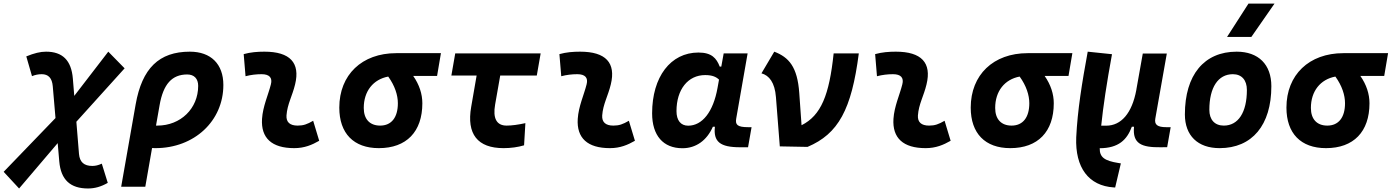

<svg xmlns="http://www.w3.org/2000/svg" viewBox="-100 -815 7748 1069"><path d="M6.3 234.4 221.2 -18.1 230 83.5C238.8 187 292.5 234.4 390.1 234.4C427.7 234.4 462.4 224.6 500 203.1L466.8 96.2C447.8 105 431.2 108.9 414.1 108.9C368.2 108.9 343.8 87.9 339.8 42L325.2 -137.2L593.8 -434.6L502.9 -527.3L313.5 -281.2L305.7 -376.5C297.4 -480 247.6 -527.3 156.2 -527.3C124.5 -527.3 90.3 -519 46.4 -501L78.1 -391.1C96.2 -398.4 113.3 -401.9 132.3 -401.9C168.9 -401.9 189.9 -380.9 193.8 -334.5L209 -157.7L-79.6 141.6Z M957 -527.3C785.6 -527.3 690.9 -435.1 655.3 -233.9L574.7 224.6H709L746.6 9.3C752.9 9.8 759.3 9.8 765.6 9.8C981.4 9.8 1143.6 -141.1 1143.6 -341.8C1143.6 -458.5 1074.2 -527.3 957 -527.3ZM788.6 -229.5C809.1 -346.7 857.4 -400.4 942.4 -400.4C981 -400.4 1003.4 -377 1003.4 -336.9C1003.4 -210.9 905.8 -115.7 776.4 -115.7C773.9 -115.7 771 -115.7 768.6 -115.7Z M1643.6 -142.6C1609.9 -123 1589.4 -115.7 1557.1 -115.7C1514.2 -115.7 1492.7 -134.8 1495.1 -172.4C1499.5 -234.9 1527.8 -281.2 1543 -345.2C1572.3 -465.3 1515.1 -527.3 1372.1 -527.3C1333.5 -527.3 1294.9 -524.4 1256.8 -513.7L1267.1 -390.6C1296.9 -398.4 1326.7 -401.9 1356.4 -401.9C1399.9 -401.9 1418 -382.3 1408.2 -345.2C1394 -288.1 1363.3 -222.7 1358.9 -153.3C1352.1 -46.4 1413.1 9.8 1538.1 9.8C1595.2 9.8 1637.2 -8.3 1677.2 -31.2Z M2009.3 9.8C2163.1 9.8 2251.5 -81.5 2251.5 -240.2C2251.5 -291 2234.9 -343.3 2200.7 -392.1H2333.5L2355 -519H2106C1915 -519 1789.1 -398.4 1789.1 -215.8C1789.1 -72.3 1869.1 9.8 2009.3 9.8ZM2061.5 -388.7C2098.6 -337.4 2115.2 -285.2 2115.2 -240.2C2115.2 -161.1 2079.6 -115.7 2016.6 -115.7C1958.5 -115.7 1925.3 -151.9 1925.3 -213.9C1925.3 -307.6 1978 -373 2061.5 -388.7Z M2703.6 9.8C2744.1 9.8 2783.2 4.4 2817.9 -5.9L2825.2 -129.4C2785.2 -120.6 2749.5 -115.7 2720.7 -115.7C2665 -115.7 2643.1 -155.8 2656.7 -232.9L2685.1 -394.5H2888.7L2910.2 -517.6H2434.6L2413.1 -394.5H2553.7L2523.4 -219.7C2497.1 -68.8 2558.6 9.8 2703.6 9.8Z M3401.4 -142.6C3367.7 -123 3347.2 -115.7 3314.9 -115.7C3272 -115.7 3250.5 -134.8 3252.9 -172.4C3257.3 -234.9 3285.6 -281.2 3300.8 -345.2C3330.1 -465.3 3272.9 -527.3 3129.9 -527.3C3091.3 -527.3 3052.7 -524.4 3014.6 -513.7L3024.9 -390.6C3054.7 -398.4 3084.5 -401.9 3114.3 -401.9C3157.7 -401.9 3175.8 -382.3 3166 -345.2C3151.9 -288.1 3121.1 -222.7 3116.7 -153.3C3109.9 -46.4 3170.9 9.8 3295.9 9.8C3353 9.8 3395 -8.3 3435.1 -31.2Z M3916 -444.3H3907.2C3889.2 -490.7 3862.8 -522.5 3788.6 -522.5C3633.8 -522.5 3530.8 -387.2 3530.8 -184.1C3530.8 -60.5 3592.3 10.3 3699.7 10.3C3774.9 10.3 3835.4 -32.7 3869.1 -109.4H3880.4C3871.1 -25.9 3909.2 4.9 4020.5 4.9H4064.9L4084.5 -106.9H4065.9C4004.9 -106.9 3993.2 -120.6 3999 -154.8L4062.5 -517.6H3929.2ZM3826.2 -397C3866.2 -397 3887.7 -386.7 3903.3 -371.6L3895 -325.7C3871.1 -191.9 3810.1 -115.2 3731.4 -115.2C3690.4 -115.2 3666.5 -144.5 3666.5 -196.3C3666.5 -316.9 3730.5 -397 3826.2 -397Z M4241.7 0 4396 2.9C4567.9 -69.8 4641.1 -204.6 4681.6 -517.6H4541.5C4517.1 -285.6 4471.7 -172.4 4362.8 -117.7L4350.1 -296.9C4339.8 -443.4 4292 -496.1 4210.9 -527.3L4139.6 -406.7C4182.6 -395 4213.9 -355.5 4220.2 -274.4Z M5159.2 -142.6C5125.5 -123 5105 -115.7 5072.8 -115.7C5029.8 -115.7 5008.3 -134.8 5010.7 -172.4C5015.1 -234.9 5043.5 -281.2 5058.6 -345.2C5087.9 -465.3 5030.8 -527.3 4887.7 -527.3C4849.1 -527.3 4810.5 -524.4 4772.5 -513.7L4782.7 -390.6C4812.5 -398.4 4842.3 -401.9 4872.1 -401.9C4915.5 -401.9 4933.6 -382.3 4923.8 -345.2C4909.7 -288.1 4878.9 -222.7 4874.5 -153.3C4867.7 -46.4 4928.7 9.8 5053.7 9.8C5110.8 9.8 5152.8 -8.3 5192.9 -31.2Z M5524.9 9.8C5678.7 9.8 5767.1 -81.5 5767.1 -240.2C5767.1 -291 5750.5 -343.3 5716.3 -392.1H5849.1L5870.6 -519H5621.6C5430.7 -519 5304.7 -398.4 5304.7 -215.8C5304.7 -72.3 5384.8 9.8 5524.9 9.8ZM5577.1 -388.7C5614.3 -337.4 5630.9 -285.2 5630.9 -240.2C5630.9 -161.1 5595.2 -115.7 5532.2 -115.7C5474.1 -115.7 5440.9 -151.9 5440.9 -213.9C5440.9 -307.6 5493.7 -373 5577.1 -388.7Z M6108.9 229 6140.6 94.7 6125.5 92.3C6049.8 80.1 6022 60.5 6022.9 10.3C6127.9 9.8 6174.8 -36.6 6201.7 -109.4H6213.9C6204.6 -15.1 6254.9 6.3 6363.3 4.9L6398.4 4.4L6418 -106.9H6394C6344.2 -106.9 6326.2 -120.6 6332.5 -155.3L6396.5 -517.1H6262.7L6228.5 -325.2V-325.7C6228 -323.7 6228 -321.3 6227.5 -319.3L6226.6 -313.5C6202.6 -185.1 6143.1 -115.2 6058.6 -115.2H6031.2C6042 -221.2 6061.5 -350.6 6091.3 -513.2L5956.1 -527.3C5923.8 -351.6 5899.4 -201.7 5892.1 -50.3C5885.3 118.2 5961.4 219.7 6101.1 228.5Z M6690.4 9.8C6871.6 9.8 6978.5 -118.2 6978.5 -335C6978.5 -456.1 6906.7 -527.3 6785.2 -527.3C6604 -527.3 6497.1 -397.5 6497.1 -177.7C6497.1 -60.1 6568.8 9.8 6690.4 9.8ZM6713.9 -115.7C6663.1 -115.7 6633.3 -148.4 6633.3 -203.6C6633.3 -328.1 6682.1 -401.9 6764.2 -401.9C6813.5 -401.9 6842.3 -369.1 6842.3 -314C6842.3 -189.5 6794.4 -115.7 6713.9 -115.7ZM6731.9 -609.4H6867.2L6996.1 -794.9H6851.1Z M7282.7 9.8C7436.5 9.8 7524.9 -81.5 7524.9 -240.2C7524.9 -291 7508.3 -343.3 7474.1 -392.1H7606.9L7628.4 -519H7379.4C7188.5 -519 7062.5 -398.4 7062.5 -215.8C7062.5 -72.3 7142.6 9.8 7282.7 9.8ZM7335 -388.7C7372.1 -337.4 7388.7 -285.2 7388.7 -240.2C7388.7 -161.1 7353 -115.7 7290 -115.7C7231.9 -115.7 7198.7 -151.9 7198.7 -213.9C7198.7 -307.6 7251.5 -373 7335 -388.7Z"/></svg>

Font: Cascadia Code NF
Style: Bold Italic
Weight: 700
Italic angle: -10°
Monospace: yes
Designer: Aaron Bell
Foundry: Saja Typeworks
Version: Version 2404.023